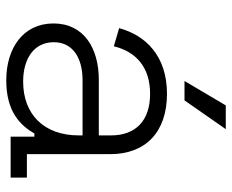

<svg xmlns="http://www.w3.org/2000/svg" viewBox="-84 -644 742 614"><g transform="rotate(90 287.0 -337.0)"><path d="M237 14C337 14 381 -31 407 -76H417V0H548V-52H473V-318C473 -432 402 -500 280 -500C159 -500 93 -432 70 -347L128 -330C145 -400 194 -446 280 -446C367 -446 413 -399 413 -321V-282H235C134 -282 55 -234 55 -137C55 -40 134 14 237 14ZM115 -138C115 -200 167 -230 236 -230H413V-218C413 -105 344 -40 241 -40C167 -40 115 -75 115 -138ZM239 -556H301L393 -688H317Z"/></g></svg>

Font: Meta Space Light
Style: Regular
Weight: 300
Designer: Meta Pool / Florian Karsten
Foundry: Meta Pool / Florian Karsten
Version: Version 2.000;Glyphs 3.1.1 (3137)